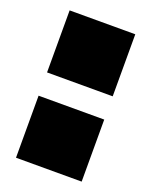

<svg xmlns="http://www.w3.org/2000/svg" viewBox="-113 -634 551 698"><g transform="rotate(20 162.0 -285.0)"><path d="M35 -240H289V0H35ZM35 -570H289V-330H35Z"/></g></svg>

Font: Hepta Slab ExtraLight Black
Style: Regular
Weight: 900
Version: Version 1.102